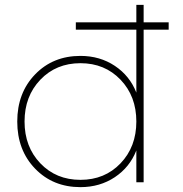

<svg xmlns="http://www.w3.org/2000/svg" viewBox="-20 -750 755 790"><path d="M541 -369V-628H292V-658H541V-730H571V-658H674V-628H571V0H541V-131Q514 -62 452.5 -21Q391 20 311 20Q198 20 124.5 -56Q51 -132 51 -250Q51 -368 124.5 -444Q198 -520 311 -520Q391 -520 452.5 -479Q514 -438 541 -369ZM81 -250Q81 -146 146 -78Q211 -10 311 -10Q411 -10 476 -78Q541 -146 541 -250Q541 -354 476 -422Q411 -490 311 -490Q211 -490 146 -422Q81 -354 81 -250Z"/></svg>

Font: Metropolitano Thin
Style: Regular
Weight: 250
Designer: Fonts by Alex Slobzheninov & Chris M. Simpson / Changes by Cristiano Sobral
Foundry: Fonts by Alex Slobzheninov & Chris M. Simpson / Changes by Cristiano Sobral
Version: Version 1.00;August 30, 2020;FontCreator 13.0.0.2681 64-bit